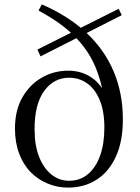

<svg xmlns="http://www.w3.org/2000/svg" viewBox="-20 -837 634 872"><path d="M289 15Q241 15 197 -3Q153 -21 119.5 -55Q86 -89 67 -139.5Q48 -190 48 -253Q48 -336 81.5 -394.5Q115 -453 170 -484.5Q225 -516 290 -516Q355 -516 403 -479.5Q451 -443 474 -374L455 -368Q444 -461 412 -536Q380 -611 318 -673Q256 -735 155 -789L170 -817Q290 -765 372 -688.5Q454 -612 496 -513Q538 -414 538 -295Q538 -194 506 -125Q474 -56 418 -20.5Q362 15 289 15ZM294 -16Q344 -16 380 -46.5Q416 -77 435 -131Q454 -185 454 -257Q454 -333 432.5 -383.5Q411 -434 375 -459Q339 -484 294 -484Q225 -484 181 -424.5Q137 -365 137 -250Q137 -177 157.5 -125Q178 -73 213.5 -44.5Q249 -16 294 -16ZM164 -581 150 -612 519 -797 533 -768Z"/></svg>

Font: Noto Serif KR ExtraLight
Style: Regular
Weight: 400
Version: Version 2.002-H1;hotconv 1.1.0;makeotfexe 2.6.0